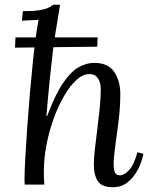

<svg xmlns="http://www.w3.org/2000/svg" viewBox="-20 -775 634 806"><path d="M390 -618 388 -579 43 -575 45 -618ZM455 11Q408 11 391 -14Q374 -39 374 -85Q374 -113 378.5 -151.5Q383 -190 388.5 -233Q394 -276 398.5 -320Q403 -364 403 -403Q403 -415 399 -429Q395 -443 385 -453.5Q375 -464 355 -464Q328 -464 301 -439.5Q274 -415 249.5 -373Q225 -331 205.5 -277.5Q186 -224 175 -166.5Q164 -109 164 -53Q164 -38 164.5 -25.5Q165 -13 166 0H84Q83 -7 83 -12.5Q83 -18 83 -26Q83 -53 86 -109Q89 -165 94 -236.5Q99 -308 105.5 -383Q112 -458 119 -525.5Q126 -593 133 -639Q137 -665 138.5 -672Q140 -679 142 -692L72 -688L76 -728Q120 -728 144.5 -732Q169 -736 182 -742Q195 -748 203 -755H232Q228 -730 223 -699Q218 -668 213 -638Q208 -608 205 -585Q202 -560 197.5 -520.5Q193 -481 188.5 -437.5Q184 -394 180.5 -354Q177 -314 175 -288H178Q212 -379 245 -427Q278 -475 310.5 -493Q343 -511 375 -511Q435 -511 460 -472.5Q485 -434 485 -381Q485 -326 478 -268.5Q471 -211 464 -162.5Q457 -114 457 -85Q457 -67 461.5 -53Q466 -39 484 -39Q501 -39 521.5 -60.5Q542 -82 557 -136L582 -129Q579 -112 570 -88Q561 -64 545.5 -41.5Q530 -19 507.5 -4Q485 11 455 11Z"/></svg>

Font: Lora Italic
Style: Italic
Weight: 400
Italic angle: -3°
Designer: Olga Karpushina, Alexei Vanyashin (Cyrillic)
Foundry: Cyreal
Version: Version 2.210; ttfautohint (v1.8.1.43-b0c9)